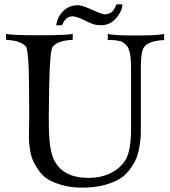

<svg xmlns="http://www.w3.org/2000/svg" viewBox="-20 -848 782 882"><path d="M734 -664Q664 -661 642 -632Q627 -612 627 -539V-265Q627 -239 626.5 -222.5Q626 -206 620.5 -173.5Q615 -141 605.5 -119Q596 -97 576.5 -70Q557 -43 529 -26Q501 -9 457 2.5Q413 14 357 14Q306 14 265.5 2.5Q225 -9 200 -24.5Q175 -40 157 -66.5Q139 -93 130.5 -113Q122 -133 117.5 -163.5Q113 -194 113 -206.5Q113 -219 113 -241Q113 -247 113 -250L114 -284Q114 -317 114 -353.5Q114 -390 113.5 -439Q113 -488 112 -527Q111 -566 107.5 -596.5Q104 -627 100 -633Q76 -662 8 -665V-693Q25 -686 159 -686Q297 -686 314 -693V-665Q245 -662 222 -633Q209 -616 206 -454Q203 -292 205 -243Q208 -155 228 -114Q268 -31 386 -31Q446 -31 490 -53.5Q534 -76 557 -114Q582 -155 582 -257V-539Q582 -612 564 -636Q557 -645 549 -651Q541 -657 529.5 -659.5Q518 -662 511.5 -663Q505 -664 491 -664Q477 -664 475 -664V-693Q494 -685 601 -685Q717 -685 734 -693ZM542 -828Q542 -800 518 -770Q489 -732 444 -732Q431 -732 419 -734.5Q407 -737 400 -740Q393 -743 380 -749Q367 -755 359 -759Q329 -773 313 -773Q281 -773 265 -732H238Q245 -773 271.5 -798.5Q298 -824 339 -824Q357 -824 408 -801Q452 -781 464 -782Q486 -785 496 -795Q506 -805 515 -828Z"/></svg>

Font: GFS Artemisia
Style: Regular
Weight: 400
Designer: Takis Katsoulidis and George D. Matthiopoulos
Foundry: Takis Katsoulidis and George D. Matthiopoulos
Version: Version 1.0